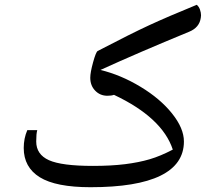

<svg xmlns="http://www.w3.org/2000/svg" viewBox="-20 -780 889 810"><path d="M372.1 -80.1Q449.2 -80.1 507.6 -87.4Q565.9 -94.7 611.6 -108.2Q657.2 -121.6 709 -148.9Q664.6 -283.7 460.9 -379.9Q450.2 -376 433.1 -376Q402.3 -376 381.6 -397.5Q360.8 -418.9 360.8 -452.1Q360.8 -474.1 372.8 -517.6Q384.8 -561 392.1 -564.9Q532.7 -638.2 609.9 -673.8Q687 -709.5 810.1 -759.8Q819.3 -752 823.7 -739.3Q828.1 -726.6 828.1 -715.3L827.1 -705.1Q821.3 -663.6 777.8 -646Q563 -557.6 403.8 -484.9Q490.2 -463.9 573 -413.8Q655.8 -363.8 705.8 -301.3Q755.9 -238.8 755.9 -183.1Q755.9 -87.4 657 -38.8Q558.1 9.8 361.8 9.8Q215.8 9.8 147.9 -32.2Q80.1 -74.2 80.1 -155.8Q80.1 -196.3 95.2 -231H137.2Q132.8 -216.3 132.8 -183.1Q132.8 -128.4 186.5 -104.2Q240.2 -80.1 372.1 -80.1Z"/></svg>

Font: Droid Persian Naskh
Style: Regular
Weight: 400
Designer: Pascal Zoghbi
Foundry: Ascender Corporation
Version: Version 1.00